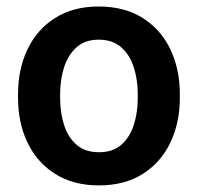

<svg xmlns="http://www.w3.org/2000/svg" viewBox="-20 -558 606 588"><path d="M35.2 -258.8V-269Q35.2 -346.2 64.2 -407Q93.3 -467.8 148.7 -502.9Q204.1 -538.1 282.2 -538.1Q361.3 -538.1 417 -502.9Q472.7 -467.8 501.7 -407Q530.8 -346.2 530.8 -269V-258.8Q530.8 -182.1 501.7 -121.3Q472.7 -60.5 417.2 -25.4Q361.8 9.8 283.2 9.8Q204.6 9.8 148.9 -25.4Q93.3 -60.5 64.2 -121.3Q35.2 -182.1 35.2 -258.8ZM164.1 -269V-258.8Q164.1 -212.9 176.3 -175Q188.5 -137.2 214.6 -114.5Q240.7 -91.8 283.2 -91.8Q325.2 -91.8 351.3 -114.5Q377.4 -137.2 389.6 -175Q401.9 -212.9 401.9 -258.8V-269Q401.9 -314 389.6 -352.1Q377.4 -390.1 351.1 -413.3Q324.7 -436.5 282.2 -436.5Q240.7 -436.5 214.6 -413.3Q188.5 -390.1 176.3 -352.1Q164.1 -314 164.1 -269Z"/></svg>

Font: Vazirmatn FD SemiBold
Style: Regular
Weight: 600
Designer: Saber Rastikerdar
Foundry: Saber Rastikerdar
Version: Version 33.001